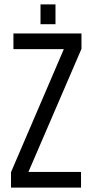

<svg xmlns="http://www.w3.org/2000/svg" viewBox="-20 -852 444 872"><path d="M232 -832H164V-742H232ZM348 0V-71H109L350 -630V-700H41V-629H270L30 -70V0Z"/></svg>

Font: Bebas Neue Regular two
Style: Regular2
Weight: 400
Designer: Ryoichi Tsunekawa & LGV (GE)
Foundry: Free Software Foundation, Inc.
Version: Version 1.003 August 13, 2016